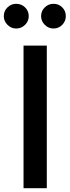

<svg xmlns="http://www.w3.org/2000/svg" viewBox="-35 -990 366 1010"><path d="M50 -840Q23.8 -840 4.4 -859.4Q-15 -878.8 -15 -905Q-15 -932.5 4.4 -951.2Q23.8 -970 50 -970Q77.5 -970 96.9 -951.2Q116.2 -932.5 116.2 -905Q116.2 -878.8 96.9 -859.4Q77.5 -840 50 -840ZM246.2 -840Q220 -840 200.6 -859.4Q181.2 -878.8 181.2 -905Q181.2 -932.5 200.6 -951.2Q220 -970 246.2 -970Q273.8 -970 292.5 -951.2Q311.2 -932.5 311.2 -905Q311.2 -878.8 292.5 -859.4Q273.8 -840 246.2 -840ZM88.8 0V-750H211.2V0Z"/></svg>

Font: Now Alt Medium
Style: Regular
Weight: 500
Designer: Alfredo Marco Pradil
Foundry: Alfredo Marco Pradil
Version: Version 1.002;PS 001.002;hotconv 1.0.88;makeotf.lib2.5.64775